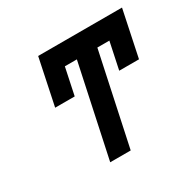

<svg xmlns="http://www.w3.org/2000/svg" viewBox="-112 -588 712 706"><g transform="rotate(-30 243.5 -234.5)"><path d="M386 -388H335L252 1H165L248 -388H197L173 -274H90L131 -470H487L446 -274H362Z"/></g></svg>

Font: New Athena Unicode
Style: Bold Italic
Weight: 700
Designer: J. Rusten 1997; rev. by R. Hancock 2001, 2002, rev. by D. Mastronarde 2002-2021
Foundry: Society for Classical Studies (formerly American Philological Association)
Version: Version 5.008